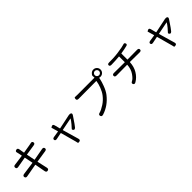

<svg xmlns="http://www.w3.org/2000/svg" viewBox="382 -2494 4236 4236"><g transform="rotate(-45 2500.0 -376.0)"><path d="M581 36Q536 45 527 -7L483 -246Q482 -251 477 -250L175 -196Q124 -187 117 -231Q110 -274 162 -282L463 -324Q468 -325 467 -330L429 -521Q428 -526 423 -525L178 -482Q126 -473 121 -518Q115 -563 167 -568Q193 -570 218 -574L408 -601Q413 -602 412 -607L397 -682Q392 -707 385 -731Q374 -771 419 -781Q463 -791 472 -739L492 -619Q493 -614 498 -615L699 -649Q724 -653 748 -659Q794 -670 802 -628Q810 -586 758 -578L512 -540Q507 -539 508 -534L546 -344Q547 -339 552 -340L831 -391Q882 -400 889 -358Q897 -316 845 -308L567 -265Q562 -264 563 -259L615 -25Q627 26 581 36Z M1531 76Q1488 85 1486 68.5Q1484 52 1474 17L1376 -342Q1374 -348 1368 -347L1220 -317Q1169 -307 1162 -345Q1155 -384 1206 -392L1351 -415Q1356 -416 1355 -421L1330 -506Q1323 -531 1316 -556Q1313 -569 1310 -574Q1307 -579 1346 -596Q1385 -613 1398 -560L1431 -435Q1432 -430 1438 -431L1776 -502Q1815 -510 1840 -493Q1865 -475 1836 -432Q1704 -234 1680 -211Q1643 -174 1618 -201Q1593 -228 1610 -243Q1627 -258 1677 -318Q1727 -378 1751 -420Q1753 -424 1748 -423L1455 -365Q1450 -364 1451 -359L1559 16Q1574 67 1531 76Z M2318 26Q2268 41 2255 -2Q2243 -46 2294 -58Q2358 -74 2457 -138Q2543 -194 2610 -280Q2660 -344 2697 -441Q2730 -528 2740 -601Q2741 -606 2736 -606L2183 -603Q2130 -603 2133 -647Q2136 -691 2157.5 -688Q2179 -685 2230 -685L2759 -686Q2764 -686 2763 -691Q2759 -718 2759 -747Q2759 -765 2792 -798Q2825 -831 2871.5 -831Q2918 -831 2951 -798Q2984 -765 2984 -718.5Q2984 -672 2951 -639Q2918 -606 2871 -606Q2851 -606 2838 -610Q2833 -612 2832 -607Q2831 -601 2826 -575Q2812 -506 2778 -416Q2736 -302 2682 -232Q2533 -41 2318 26ZM2871.5 -652Q2899 -652 2918.5 -671.5Q2938 -691 2938 -718.5Q2938 -746 2918.5 -765.5Q2899 -785 2871.5 -785Q2844 -785 2824.5 -765.5Q2805 -746 2805 -718.5Q2805 -691 2824.5 -671.5Q2844 -652 2871.5 -652Z M3329 25Q3283 51 3264 14Q3244 -24 3292 -46Q3342 -69 3404 -157Q3466 -245 3475 -373Q3475 -378 3470 -378L3141 -375Q3088 -374 3088 -416Q3088 -457 3141 -456L3472 -453Q3477 -453 3477 -458V-630Q3477 -635 3472 -634Q3358 -623 3228 -621Q3176 -621 3176 -658Q3176 -695 3228 -695L3296 -696Q3322 -696 3348 -697Q3426 -700 3502 -710Q3686 -736 3721 -751Q3770 -772 3783 -733Q3797 -695 3757 -684Q3677 -663 3565 -646Q3558 -645 3558 -638V-458Q3558 -453 3563 -453L3860 -456Q3913 -457 3913 -415Q3913 -374 3860 -375L3563 -378Q3557 -378 3557 -372Q3549 -235 3489 -136Q3428 -33 3329 25Z M4531 76Q4488 85 4486 68.5Q4484 52 4474 17L4376 -342Q4374 -348 4368 -347L4220 -317Q4169 -307 4162 -345Q4155 -384 4206 -392L4351 -415Q4356 -416 4355 -421L4330 -506Q4323 -531 4316 -556Q4313 -569 4310 -574Q4307 -579 4346 -596Q4385 -613 4398 -560L4431 -435Q4432 -430 4438 -431L4776 -502Q4815 -510 4840 -493Q4865 -475 4836 -432Q4704 -234 4680 -211Q4643 -174 4618 -201Q4593 -228 4610 -243Q4627 -258 4677 -318Q4727 -378 4751 -420Q4753 -424 4748 -423L4455 -365Q4450 -364 4451 -359L4559 16Q4574 67 4531 76Z"/></g></svg>

Font: Resource Han Rounded JP
Style: Regular
Weight: 400
Designer: Cyano Hao (round all glyphs); Ryoko NISHIZUKA 西塚涼子 (kana, bopomofo & ideographs); Paul D. Hunt (Latin, Greek & Cyrillic)
Foundry: Cyano Hao
Version: 0.990